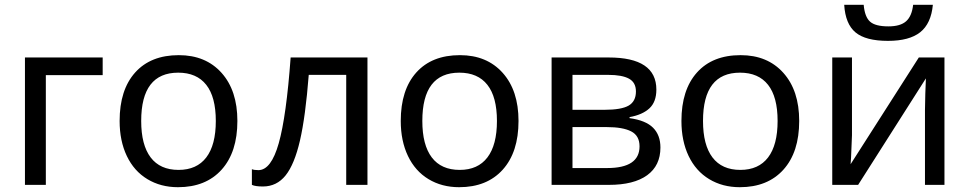

<svg xmlns="http://www.w3.org/2000/svg" viewBox="-20 -778 4081 808"><path d="M412.1 -461.9H172.9V0H85V-536.1H412.1Z M574.2 -269Q574.2 -168 614 -115.5Q653.8 -63 731.4 -63Q808.1 -63 848.1 -115.5Q888.2 -168 888.2 -269Q888.2 -370.1 847.9 -421.1Q807.6 -472.2 730 -472.2Q574.2 -472.2 574.2 -269ZM979 -269Q979 -137.7 912.6 -64Q846.2 9.8 729 9.8Q656.2 9.8 600.1 -24.2Q543.9 -58.1 513.7 -121.6Q483.4 -185.1 483.4 -269Q483.4 -399.9 548.8 -472.9Q614.3 -545.9 732.4 -545.9Q845.7 -545.9 912.4 -471.4Q979 -397 979 -269Z M1526.4 0H1437V-462.9H1279.3Q1265.6 -287.1 1242.4 -186.8Q1219.2 -86.4 1181.9 -39.8Q1144.5 6.8 1086.4 6.8Q1054.7 6.8 1040 0V-65.9Q1050.3 -62 1067.4 -62Q1121.1 -62 1153.1 -175.3Q1185.1 -288.6 1203.1 -536.1H1526.4Z M1757.3 -269Q1757.3 -168 1797.1 -115.5Q1836.9 -63 1914.6 -63Q1991.2 -63 2031.2 -115.5Q2071.3 -168 2071.3 -269Q2071.3 -370.1 2031 -421.1Q1990.7 -472.2 1913.1 -472.2Q1757.3 -472.2 1757.3 -269ZM2162.1 -269Q2162.1 -137.7 2095.7 -64Q2029.3 9.8 1912.1 9.8Q1839.4 9.8 1783.2 -24.2Q1727.1 -58.1 1696.8 -121.6Q1666.5 -185.1 1666.5 -269Q1666.5 -399.9 1731.9 -472.9Q1797.4 -545.9 1915.5 -545.9Q2028.8 -545.9 2095.5 -471.4Q2162.1 -397 2162.1 -269Z M2656.2 -393.1Q2656.2 -430.7 2627.2 -446.8Q2598.1 -462.9 2539.6 -462.9H2389.2V-315.9H2523.4Q2595.2 -315.9 2625.7 -333.7Q2656.2 -351.6 2656.2 -393.1ZM2671.4 -162.1Q2671.4 -207 2636.2 -225.1Q2601.1 -243.2 2533.2 -243.2H2389.2V-70.8H2535.2Q2671.4 -70.8 2671.4 -162.1ZM2742.2 -400.9Q2742.2 -349.1 2712.9 -322Q2683.6 -294.9 2629.4 -285.2V-280.8Q2697.3 -271.5 2728.3 -240.5Q2759.3 -209.5 2759.3 -157.2Q2759.3 -81.1 2703.4 -40.5Q2647.5 0 2542.5 0H2301.3V-536.1H2541.5Q2742.2 -536.1 2742.2 -400.9Z M2938.5 -269Q2938.5 -168 2978.3 -115.5Q3018.1 -63 3095.7 -63Q3172.4 -63 3212.4 -115.5Q3252.4 -168 3252.4 -269Q3252.4 -370.1 3212.2 -421.1Q3171.9 -472.2 3094.2 -472.2Q2938.5 -472.2 2938.5 -269ZM3343.3 -269Q3343.3 -137.7 3276.9 -64Q3210.4 9.8 3093.3 9.8Q3020.5 9.8 2964.4 -24.2Q2908.2 -58.1 2877.9 -121.6Q2847.7 -185.1 2847.7 -269Q2847.7 -399.9 2913.1 -472.9Q2978.5 -545.9 3096.7 -545.9Q3210 -545.9 3276.6 -471.4Q3343.3 -397 3343.3 -269Z M3565.4 -536.1V-209L3561.5 -114.3L3559.6 -86.9L3846.7 -536.1H3954.6V0H3872.6V-315.9L3874 -383.8L3876.5 -448.2L3591.3 0H3482.4V-536.1ZM3716.8 -606Q3623 -606 3580.3 -641.6Q3537.6 -677.2 3532.7 -757.8H3614.7Q3619.1 -707 3641.4 -687Q3663.6 -667 3718.8 -667Q3769 -667 3793.2 -688.5Q3817.4 -710 3822.8 -757.8H3905.8Q3898.4 -678.7 3852.5 -642.3Q3806.6 -606 3716.8 -606Z"/></svg>

Font: NotoSans
Style: Regular
Weight: 400
Designer: Monotype Design team
Foundry: Monotype Imaging Inc.
Version: Version 1.04; ttfautohint (v1.4.1)